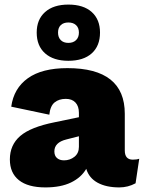

<svg xmlns="http://www.w3.org/2000/svg" viewBox="-20 -807 627 837"><path d="M587 -115 571 -8Q538 10 500 10Q443 10 405.5 -10.5Q368 -31 356 -71Q334 -33 289.5 -11.5Q245 10 178 10Q102 10 62.5 -21.5Q23 -53 23 -112Q23 -175 68 -214Q113 -253 218 -274L324 -296V-315Q324 -344 309 -360Q294 -376 267 -376Q237 -376 218 -360.5Q199 -345 195 -307L29 -342Q40 -422 101.5 -466Q163 -510 274 -510Q524 -510 524 -311V-151Q524 -111 559 -111Q576 -111 587 -115ZM324 -167V-213L269 -199Q217 -186 217 -147Q217 -128 228.5 -118Q240 -108 259 -108Q285 -108 304.5 -123.5Q324 -139 324 -167ZM416 -665Q416 -607 380 -574.5Q344 -542 278 -542Q213 -542 176.5 -574.5Q140 -607 140 -665Q140 -722 176.5 -754.5Q213 -787 278 -787Q344 -787 380 -754.5Q416 -722 416 -665ZM233 -665Q233 -644 245 -632Q257 -620 278 -620Q299 -620 311.5 -632Q324 -644 324 -665Q324 -686 311.5 -697.5Q299 -709 278 -709Q257 -709 245 -697.5Q233 -686 233 -665Z"/></svg>

Font: Work Sans ExtraBold
Style: Regular
Weight: 800
Designer: Wei Huang
Foundry: Wei Huang
Version: Version 1.500